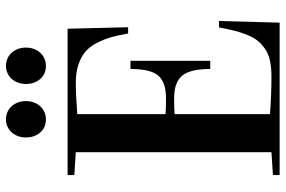

<svg xmlns="http://www.w3.org/2000/svg" viewBox="-174 -765 939 631"><g transform="rotate(-90 295.5 -449.5)"><path d="M35.6 0V-22L110.8 -26.9V-669.9L35.6 -674.8V-696.8H516.6L521.5 -498H501Q495.1 -531.2 488.5 -554.4Q481.9 -577.6 469.7 -601.1Q457.5 -624.5 441.2 -638.4Q424.8 -652.3 399.2 -661.1Q373.5 -669.9 339.8 -669.9Q298.3 -669.9 235.8 -665V-375Q250.5 -373.5 289.1 -373.5Q340.3 -373.5 362.3 -398.7Q384.3 -423.8 384.3 -490.2H411.1V-228H384.3Q384.3 -294.4 362.1 -320.6Q339.8 -346.7 289.1 -346.7Q251.5 -346.7 235.8 -345.2V-31.7Q298.3 -26.9 359.9 -26.9Q388.7 -26.9 410.6 -31.5Q432.6 -36.1 448.7 -46.9Q464.8 -57.6 476.1 -71Q487.3 -84.5 495.8 -105.5Q504.4 -126.5 509.8 -147.5Q515.1 -168.5 521 -199.2H542L536.6 0ZM159.2 -834Q159.2 -847.7 163.6 -859.6Q168 -871.6 175.8 -880.4Q183.6 -889.2 194.6 -894.3Q205.6 -899.4 218.8 -899.4Q231.9 -899.4 243.2 -894.3Q254.4 -889.2 262.2 -880.4Q270 -871.6 274.4 -859.6Q278.8 -847.7 278.8 -834Q278.8 -819.8 274.4 -807.9Q270 -795.9 262.2 -787.1Q254.4 -778.3 243.2 -773.2Q231.9 -768.1 218.8 -768.1Q191.9 -768.1 175.5 -786.9Q159.2 -805.7 159.2 -834ZM335 -834Q335 -847.7 339.4 -859.6Q343.8 -871.6 351.6 -880.4Q359.4 -889.2 370.4 -894.3Q381.3 -899.4 394.5 -899.4Q407.7 -899.4 418.9 -894.3Q430.2 -889.2 438 -880.4Q445.8 -871.6 450.2 -859.6Q454.6 -847.7 454.6 -834Q454.6 -819.8 450.2 -807.9Q445.8 -795.9 438 -787.1Q430.2 -778.3 418.9 -773.2Q407.7 -768.1 394.5 -768.1Q367.7 -768.1 351.3 -786.9Q335 -805.7 335 -834Z"/></g></svg>

Font: Vidaloka 
Style: Regular
Weight: 400
Designer: Cyreal (www.cyreal.org)
Foundry: Cyreal (www.cyreal.org)
Version: Version 1.011